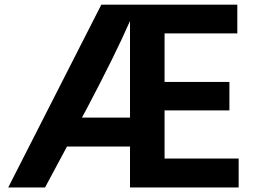

<svg xmlns="http://www.w3.org/2000/svg" viewBox="-20 -780 1115 830"><path d="M15.6 30.3 418 -759.8H1005.9V-635.7H691.4V-425.8H971.7V-302.7H691.4V-94.7H1011.7V30.3H542V-146.5H269.5L174.8 30.3ZM334 -271.5H542V-689.5Q480.5 -547.9 351.6 -303.7Z"/></svg>

Font: GenEi M Gothic v2 Bold
Style: Regular
Weight: 700
Version: Version 2.0